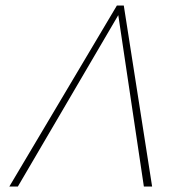

<svg xmlns="http://www.w3.org/2000/svg" viewBox="-20 -678 666 698"><path d="M503 0 410 -623 45 0H14L405 -658H430L533 0Z"/></svg>

Font: Ysabeau Infant Extralight
Style: Italic
Weight: 200
Italic angle: -12°
Designer: Christian Thalmann (Catharsis Fonts)
Version: Version 0.003